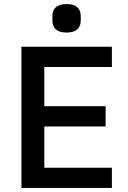

<svg xmlns="http://www.w3.org/2000/svg" viewBox="-20 -929 633 949"><path d="M86 0V-698H533V-598H199V-404H502V-304H199V-100H533V0ZM309 -768C258 -768 239 -793 239 -828V-849C239 -884 258 -909 309 -909C360 -909 379 -884 379 -849V-828C379 -793 360 -768 309 -768Z"/></svg>

Font: Plexus Sans Medium
Style: Regular
Weight: 500
Version: Version 2.001;PS 002.001;hotconv 1.0.70;makeotf.lib2.5.58329